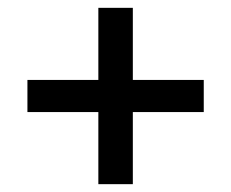

<svg xmlns="http://www.w3.org/2000/svg" viewBox="-20 -605 590 490"><path d="M231 -135H319V-319H500V-401H319V-585H231V-401H50V-319H231Z"/></svg>

Font: Golos Text VF
Style: Regular
Weight: 400
Designer: A.Korolkova, Vitaly Kuzmin
Foundry: ParaType Ltd
Version: Version 2.005